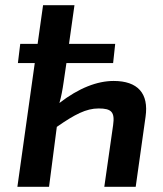

<svg xmlns="http://www.w3.org/2000/svg" viewBox="-20 -720 630 740"><path d="M418 -408C355 -408 284 -381 209 -323C216 -347 221 -374 225 -402L236 -477H416L424 -551H246L267 -700H146L125 -551H58L49 -477H114L47 0H169L199 -231C268 -279 312 -302 360 -302C410 -302 423 -288 416 -238L382 0H503L541 -270C554 -360 511 -408 418 -408Z"/></svg>

Font: Exo 2 Semi Bold
Style: Italic
Weight: 600
Italic angle: -8°
Designer: Natanael Gama
Version: Version 1.001;PS 001.001;hotconv 1.0.88;makeotf.lib2.5.64775